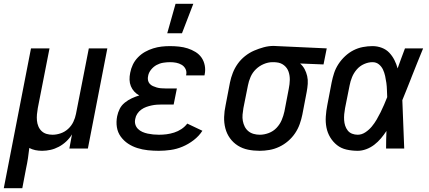

<svg xmlns="http://www.w3.org/2000/svg" viewBox="-51 -786 2271 1016"><path d="M-31 210 113 -530H211L149 -214Q146 -197 144.5 -180.5Q143 -164 144.5 -148Q146 -132 152 -117.5Q158 -103 169 -92.5Q180 -82 195 -77.5Q210 -73 227 -73Q248 -73 270 -80.5Q292 -88 309.5 -104Q327 -120 337 -141Q347 -162 351 -183L419 -530H517L414 0H316L330 -75Q318 -55 300 -38Q282 -21 260.5 -9.5Q239 2 216.5 7Q194 12 172 12Q153 12 136 8.5Q119 5 104 -3Q101 24 97 51Q93 78 87 105L67 210Z M789 12Q760 12 731.5 9Q703 6 676 -2.5Q649 -11 626.5 -26Q604 -41 588 -63Q572 -85 567.5 -113Q563 -141 569 -171Q573 -191 582.5 -210Q592 -229 609.5 -243Q627 -257 646.5 -266Q666 -275 686 -281Q671 -289 659.5 -301.5Q648 -314 641.5 -330Q635 -346 634.5 -364Q634 -382 638 -401Q642 -423 652 -444Q662 -465 679 -482.5Q696 -500 716.5 -511.5Q737 -523 759.5 -530Q782 -537 804 -539.5Q826 -542 848 -542Q872 -542 896 -539.5Q920 -537 942 -530Q964 -523 983.5 -511Q1003 -499 1015.5 -481Q1028 -463 1032.5 -439.5Q1037 -416 1032 -392L1031 -387H934V-389Q938 -406 931 -420.5Q924 -435 910.5 -443Q897 -451 881.5 -454Q866 -457 849 -457Q831 -457 812.5 -454Q794 -451 777.5 -442Q761 -433 748.5 -417.5Q736 -402 733 -385Q730 -373 732 -362Q734 -351 741 -343Q748 -335 758 -330.5Q768 -326 778.5 -323Q789 -320 800.5 -319Q812 -318 824 -318H885L868 -233H807Q793 -233 779 -232Q765 -231 751 -228Q737 -225 723 -220Q709 -215 696.5 -206Q684 -197 675.5 -184Q667 -171 665 -158Q661 -142 665 -128Q669 -114 679 -104Q689 -94 702.5 -88Q716 -82 730.5 -79Q745 -76 759.5 -74.5Q774 -73 790 -73Q810 -73 830 -75.5Q850 -78 870.5 -84.5Q891 -91 909 -103Q927 -115 940 -132L1020 -94Q1002 -66 974 -44.5Q946 -23 915 -10Q884 3 852 7.5Q820 12 789 12ZM834 -610 878 -766H972L912 -610Z M1323 12Q1291 12 1261.5 6Q1232 0 1207.5 -15.5Q1183 -31 1166 -54.5Q1149 -78 1141.5 -107Q1134 -136 1135 -167Q1136 -198 1143 -230L1166 -350Q1171 -375 1181 -400.5Q1191 -426 1207 -448.5Q1223 -471 1245.5 -489Q1268 -507 1293.5 -518Q1319 -529 1345 -536Q1371 -543 1397 -543Q1402 -543 1407 -542.5Q1412 -542 1417 -542L1678 -530L1661 -445L1537 -450Q1552 -437 1561 -420Q1570 -403 1574.5 -383.5Q1579 -364 1577.5 -342.5Q1576 -321 1572 -300L1549 -180Q1544 -155 1535 -129.5Q1526 -104 1510.5 -81Q1495 -58 1473.5 -39.5Q1452 -21 1426.5 -9Q1401 3 1374.5 7.5Q1348 12 1323 12ZM1324 -73Q1347 -73 1371 -82Q1395 -91 1412.5 -109.5Q1430 -128 1439.5 -150.5Q1449 -173 1454 -196L1477 -316Q1482 -340 1482.5 -363Q1483 -386 1476 -406.5Q1469 -427 1452 -440.5Q1435 -454 1412 -456L1401 -457H1391Q1368 -457 1344.5 -447Q1321 -437 1303 -419.5Q1285 -402 1275 -379Q1265 -356 1261 -334L1237 -214Q1234 -197 1232.5 -179.5Q1231 -162 1234 -146Q1237 -130 1244 -116Q1251 -102 1263 -92Q1275 -82 1291 -77.5Q1307 -73 1324 -73Z M1842 12Q1811 12 1782.5 5.5Q1754 -1 1732.5 -18Q1711 -35 1696.5 -59Q1682 -83 1676.5 -111Q1671 -139 1673 -169.5Q1675 -200 1681 -230L1704 -350Q1709 -375 1717 -399.5Q1725 -424 1740 -447Q1755 -470 1775.5 -489Q1796 -508 1819.5 -520Q1843 -532 1869 -537Q1895 -542 1920 -542Q1946 -542 1969.5 -533Q1993 -524 2009 -507Q2025 -490 2036 -468.5Q2047 -447 2053 -424Q2062 -450 2072 -476.5Q2082 -503 2092 -530H2188Q2172 -491 2156.5 -452.5Q2141 -414 2126 -376L2125 -373Q2113 -343 2101.5 -314Q2090 -285 2078 -256Q2081 -192 2083 -128Q2085 -64 2088 0H1992Q1992 -23 1992.5 -46.5Q1993 -70 1994 -93Q1981 -73 1965 -54Q1949 -35 1929.5 -20Q1910 -5 1887 3.5Q1864 12 1842 12ZM1842 -73Q1863 -73 1882.5 -86Q1902 -99 1916.5 -116.5Q1931 -134 1942 -153Q1953 -172 1963 -192Q1973 -212 1981.5 -232Q1990 -252 1998 -272Q1997 -291 1996.5 -310Q1996 -329 1993.5 -347.5Q1991 -366 1987 -384Q1983 -402 1975.5 -418Q1968 -434 1954 -445.5Q1940 -457 1920 -457Q1898 -457 1875.5 -447Q1853 -437 1837 -418.5Q1821 -400 1812 -378Q1803 -356 1799 -334L1775 -214Q1772 -198 1770.5 -182Q1769 -166 1770 -150.5Q1771 -135 1775.5 -121Q1780 -107 1789 -95.5Q1798 -84 1812 -78.5Q1826 -73 1842 -73Z"/></svg>

Font: Lode Dark
Style: Bold Italic
Weight: 700
Italic angle: -11°
Monospace: yes
Designer: Belleve Invis
Foundry: Belleve Invis
Version: Version 29.2.0; ttfautohint (v1.8.3)